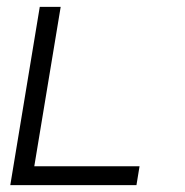

<svg xmlns="http://www.w3.org/2000/svg" viewBox="-20 -540 540 560"><path d="M10 0 96 -520H157L80 -55H387L378 0Z"/></svg>

Font: Iosevka Light
Style: Italic
Weight: 300
Italic angle: -9°
Monospace: yes
Designer: Belleve Invis
Foundry: Belleve Invis
Version: Version 32.5.0; ttfautohint (v1.8.4)